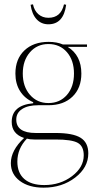

<svg xmlns="http://www.w3.org/2000/svg" viewBox="-20 -637 488 885"><path d="M203 -525Q170 -525 148.5 -548.5Q127 -572 121 -615L132 -617Q138 -588 157 -571.5Q176 -555 203 -555Q261 -555 275 -617L285 -615Q273 -525 203 -525ZM204 -152H157Q109 -152 82 -134.5Q55 -117 55 -86Q55 -24 145 -24H236Q316 -24 351.5 -2Q387 20 387 70Q387 135 326.5 181.5Q266 228 181 228Q113 228 71.5 197Q30 166 30 115Q30 56 91 -1Q34 -20 34 -75Q34 -152 133 -161V-166Q94 -183 72.5 -217Q51 -251 51 -298Q51 -365 92.5 -404.5Q134 -444 204 -444Q242 -444 270 -432H381V-421H292Q355 -382 355 -298Q355 -231 314 -191.5Q273 -152 204 -152ZM203 -162Q256 -162 288.5 -199.5Q321 -237 321 -298Q321 -359 288.5 -396.5Q256 -434 203 -434Q151 -434 118 -396Q85 -358 85 -298Q85 -238 118 -200Q151 -162 203 -162ZM60 108Q60 160 92 188Q124 216 184 216Q258 216 312 175Q366 134 366 79Q366 37 338.5 21.5Q311 6 236 6H138Q117 6 104 2Q60 48 60 108Z"/></svg>

Font: Arapey Thin-Display
Style: Regular
Weight: 100
Designer: Eduardo Rodriguez Tunni
Foundry: Eduardo Rodriguez Tunni
Version: Version 4.000